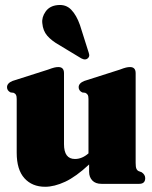

<svg xmlns="http://www.w3.org/2000/svg" viewBox="-20 -721 598 753"><path d="M45.5 -122V-332.5Q45.5 -344 42.8 -349Q40 -354 33.5 -357L21.5 -358.5Q7.5 -365.5 7.5 -379Q7.5 -394.5 29 -403.5L168.5 -448Q184.5 -454 192.8 -456Q201 -458 209 -458Q231 -458 231 -434V-155.5Q231 -97.5 274 -97.5Q302 -97.5 327 -119.5V-332.5Q327 -344 324 -349Q321 -354 314.5 -357L302.5 -358.5Q288.5 -365.5 288.5 -379Q288.5 -394.5 310.5 -403.5L450 -448Q465.5 -454 474 -456Q482.5 -458 490 -458Q512 -458 512 -434V-82.5Q512 -66.5 514.8 -59.8Q517.5 -53 523.5 -50L535.5 -45.5Q549.5 -36 549.5 -22.5Q549.5 0 526 0H378Q354.5 0 342 -13.2Q329.5 -26.5 329.5 -47V-76Q278 -28 235.5 -8.2Q193 11.5 157 11.5Q106 11.5 75.8 -22Q45.5 -55.5 45.5 -122ZM293.5 -623 325.5 -522Q328.5 -513.5 329.8 -506.8Q331 -500 326 -494Q316 -483 299 -492L212 -544.5Q182 -561.5 165.2 -581Q148.5 -600.5 146 -629.5Q143 -653 158.8 -675.5Q174.5 -698 206 -701Q238.5 -704.5 259.2 -683Q280 -661.5 293.5 -623Z"/></svg>

Font: Fraunces 144pt S050 Black
Style: Regular
Weight: 900
Version: Version 1.000; ttfautohint (v1.8.3)